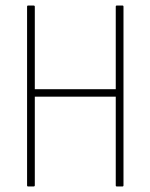

<svg xmlns="http://www.w3.org/2000/svg" viewBox="-20 -675 544 695"><path d="M82 0Q78 0 78 -4V-651Q78 -655 82 -655H101Q106 -655 106 -651V-352H399V-651Q399 -655 403 -655H423Q427 -655 427 -651V-4Q427 0 423 0H403Q399 0 399 -4V-325H106V-4Q106 0 101 0Z"/></svg>

Font: Sofia Sans Cond ExtraLight
Style: Regular
Weight: 200
Width: 3
Designer: Botio Nikoltchev, Ani Petrova
Foundry: lettersoup
Version: Version 4.100; ttfautohint (v1.8.3)